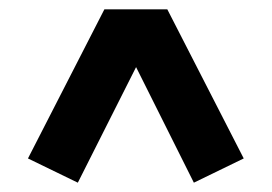

<svg xmlns="http://www.w3.org/2000/svg" viewBox="-20 -623 583 412"><path d="M40 -283 204 -603H339L503 -283L396 -231L272 -479L147 -231Z"/></svg>

Font: Grenze Black
Style: Regular
Weight: 900
Designer: Renata Polastri
Foundry: Omnibus-Type
Version: Version 1.002; ttfautohint (v1.8)